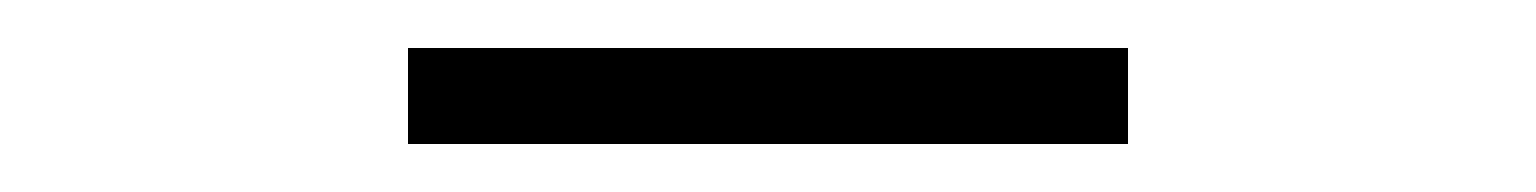

<svg xmlns="http://www.w3.org/2000/svg" viewBox="-20 -720 640 80"><path d="M450 -700V-660H150V-700Z"/></svg>

Font: Fliege Mono Thin
Style: Regular
Weight: 100
Version: Version 0.020;Glyphs 3.3 (3306)